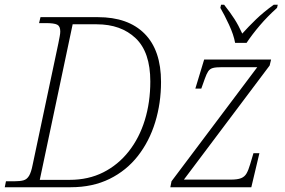

<svg xmlns="http://www.w3.org/2000/svg" viewBox="-32 -786 1197 806"><path d="M-12 0 -7 -25H28Q52 -25 66.5 -29Q81 -33 90 -48Q99 -63 105 -94L213 -604Q216 -620 218.5 -632.5Q221 -645 221 -654Q221 -676 208 -682.5Q195 -689 161 -689H132L138 -714H379Q506 -714 575 -644.5Q644 -575 644 -442Q644 -353 619.5 -273Q595 -193 547 -131.5Q499 -70 428 -35Q357 0 265 0ZM260 -31Q339 -31 401.5 -62.5Q464 -94 508.5 -150.5Q553 -207 576 -282Q599 -357 599 -444Q599 -567 537.5 -625.5Q476 -684 374 -684H273L135 -31ZM683 0 688 -25 1048 -504H900Q874 -504 861.5 -500.5Q849 -497 842 -486.5Q835 -476 828 -456L813 -414H788L825 -536H1106L1100 -511L740 -32H937Q965 -32 980 -38Q995 -44 1003 -58Q1011 -72 1018 -96L1032 -143H1057L1023 0ZM955 -606Q949 -640 929.5 -682Q910 -724 893 -753L896 -766H909Q935 -733 952 -706.5Q969 -680 985 -645Q1011 -674 1042.5 -704.5Q1074 -735 1117 -766H1134L1131 -753Q1091 -717 1059 -679.5Q1027 -642 1003 -606Z"/></svg>

Font: Noto Serif ExtraLight
Style: Italic
Weight: 200
Italic angle: -12°
Designer: Monotype Design Team
Foundry: Monotype Imaging Inc.
Version: Version 2.014; ttfautohint (v1.8.4.7-5d5b)